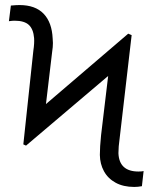

<svg xmlns="http://www.w3.org/2000/svg" viewBox="-20 -737 607 767"><path d="M73.2 -160.2 113.3 -535.2Q117.7 -564 116.2 -585Q113.3 -620.6 95.2 -637.5Q77.1 -654.3 38.1 -654.3Q29.3 -654.3 15.6 -652.3L23.4 -714.8Q44.9 -716.8 57.6 -716.8Q121.1 -716.8 154.3 -682.1Q187.5 -647.5 190.4 -583L191.4 -565.4Q191.4 -548.8 188.5 -531.2L163.6 -321.3L492.2 -602.5L505.9 -596.7L458 -184.6Q453.1 -150.4 453.1 -125Q456.1 -51.8 533.2 -51.8Q547.9 -51.8 553.7 -53.7L546.9 6.8Q530.8 9.8 516.6 9.8Q472.7 9.8 441.9 -7.1Q411.1 -23.9 395.3 -53Q379.4 -82 378.9 -118.2Q378.9 -149.9 383.8 -197.3L412.1 -433.6L84 -155.3Z"/></svg>

Font: Pretendard GOV Light
Style: Regular
Weight: 300
Designer: Base glyphs from Inter by Rasmus Andersson; Hangeul glyphs from Noto Sans CJK(Source Han Sans) by Jang Soo-young and Kan
Foundry: Kil Hyung-jin
Version: Version 1.309